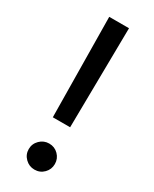

<svg xmlns="http://www.w3.org/2000/svg" viewBox="-192 -776 664 830"><g transform="rotate(30 140.0 -361.0)"><path d="M96.2 -229.5 90.3 -727.5H189L182.6 -229.5ZM140.1 6.3Q113.3 6.3 94 -12.7Q74.7 -31.7 74.7 -58.6Q74.7 -85.4 94 -104.5Q113.3 -123.5 140.1 -123.5Q167.5 -123.5 186.3 -104.5Q205.1 -85.4 205.1 -58.6Q205.1 -31.7 186.3 -12.7Q167.5 6.3 140.1 6.3Z"/></g></svg>

Font: Inter 16pt
Style: Regular
Weight: 400
Version: Version 4.001;git-66647c0bb